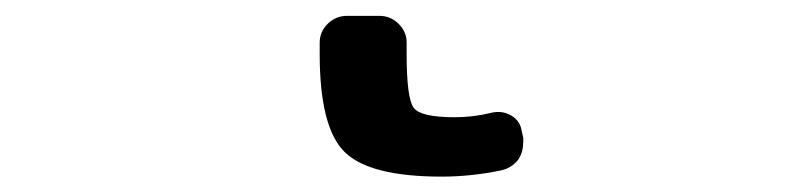

<svg xmlns="http://www.w3.org/2000/svg" viewBox="-20 10 1040 246"><path d="M501 79.1Q501 136.7 510.3 148.4Q519.5 160.2 562.5 160.2Q586.9 160.2 610.4 154.3Q624 151.4 635.3 158.2Q646.5 165 648.4 177.7L650.4 186.5Q650.4 189.5 650.4 192.4Q650.4 204.1 644.5 213.9Q635.7 225.6 621.1 228.5Q583 236.3 545.9 236.3Q454.1 236.3 421.9 205.1Q389.6 173.8 389.6 79.1V64.5Q389.6 50.8 399.9 40.5Q410.2 30.3 424.8 30.3H465.8Q480.5 30.3 490.7 40.5Q501 50.8 501 64.5Z"/></svg>

Font: Gen Jyuu Gothic L Monospace Medium
Style: Regular
Weight: 500
Designer: [Source Han Sans]
Ryoko NISHIZUKA  (kana & ideographs); Paul D. Hunt (Latin, Greek & Cyrillic); Wenlong ZHANG  (bopomofo
Version: Version 1.002.20150607